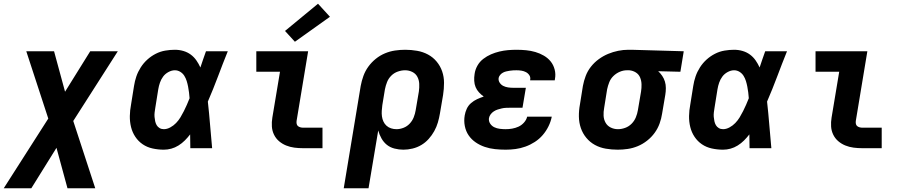

<svg xmlns="http://www.w3.org/2000/svg" viewBox="-57 -795 4877 1030"><path d="M-37 215 202 -159 84 -520H233L292 -303L427 -520H575L336 -146L454 215H305L246 -2L111 215Z M822 8Q791 8 761.5 1.5Q732 -5 708.5 -21Q685 -37 669 -61Q653 -85 646 -113.5Q639 -142 639.5 -172.5Q640 -203 646 -234L662 -334Q666 -360 674.5 -385Q683 -410 698 -433.5Q713 -457 733.5 -475.5Q754 -494 778.5 -506.5Q803 -519 829.5 -523.5Q856 -528 881 -528Q905 -528 927 -521.5Q949 -515 966.5 -502Q984 -489 996.5 -471Q1009 -453 1018 -433Q1025 -454 1032.5 -476Q1040 -498 1048 -520H1165Q1138 -453 1112.5 -385Q1087 -317 1058 -250Q1065 -188 1070 -125Q1075 -62 1081 0H964Q964 -18 963.5 -36.5Q963 -55 963 -74Q950 -57 934.5 -41.5Q919 -26 900.5 -14.5Q882 -3 862 2.5Q842 8 822 8ZM822 -102Q839 -102 856.5 -111.5Q874 -121 887.5 -135Q901 -149 911 -165.5Q921 -182 929.5 -199Q938 -216 945.5 -233Q953 -250 960 -268Q959 -283 957 -299Q955 -315 952 -330.5Q949 -346 944.5 -360.5Q940 -375 932 -388Q924 -401 910.5 -409.5Q897 -418 881 -418Q864 -418 846.5 -408.5Q829 -399 818 -384Q807 -369 801 -351.5Q795 -334 792 -316L776 -216Q774 -204 772.5 -192Q771 -180 772 -168Q773 -156 775.5 -144.5Q778 -133 783.5 -123.5Q789 -114 799 -108Q809 -102 822 -102Z M1569 0Q1545 0 1522 -3Q1499 -6 1478 -14.5Q1457 -23 1440 -37.5Q1423 -52 1413 -72.5Q1403 -93 1401.5 -116.5Q1400 -140 1404 -164L1445 -410H1318V-520H1596L1534 -146Q1533 -138 1534.5 -130.5Q1536 -123 1541.5 -118.5Q1547 -114 1554.5 -112Q1562 -110 1569 -110H1673V0ZM1525 -571 1472 -629 1649 -775 1713 -705Z M1787 215 1878 -334Q1883 -361 1892.5 -387.5Q1902 -414 1919 -437.5Q1936 -461 1959 -479.5Q1982 -498 2008.5 -509Q2035 -520 2062.5 -524Q2090 -528 2117 -528Q2149 -528 2180.5 -522.5Q2212 -517 2239 -502.5Q2266 -488 2285.5 -464.5Q2305 -441 2315 -412Q2325 -383 2325 -350.5Q2325 -318 2320 -286L2303 -186Q2299 -162 2292 -138Q2285 -114 2272.5 -91.5Q2260 -69 2242.5 -49.5Q2225 -30 2203 -17Q2181 -4 2156 2Q2131 8 2107 8Q2083 8 2059.5 2Q2036 -4 2018.5 -18Q2001 -32 1989.5 -52.5Q1978 -73 1972 -95L1920 215ZM2070 -102Q2089 -102 2108 -109.5Q2127 -117 2141 -132Q2155 -147 2162.5 -166Q2170 -185 2173 -204L2190 -304Q2193 -325 2192 -345.5Q2191 -366 2182 -383Q2173 -400 2155 -409Q2137 -418 2116 -418Q2097 -418 2077 -411Q2057 -404 2042 -389Q2027 -374 2019.5 -355Q2012 -336 2008 -316L1994 -231Q1992 -216 1991 -200.5Q1990 -185 1992 -170.5Q1994 -156 2000 -143Q2006 -130 2016.5 -120.5Q2027 -111 2041 -106.5Q2055 -102 2070 -102Z M2656 8Q2627 8 2598.5 5Q2570 2 2543.5 -7Q2517 -16 2494.5 -31.5Q2472 -47 2457 -69Q2442 -91 2436.5 -119Q2431 -147 2436 -176Q2439 -194 2447 -211.5Q2455 -229 2470 -242Q2485 -255 2502.5 -263Q2520 -271 2538 -277Q2524 -287 2512.5 -299.5Q2501 -312 2494.5 -327.5Q2488 -343 2487 -361.5Q2486 -380 2489 -398Q2492 -421 2504 -442.5Q2516 -464 2535.5 -479Q2555 -494 2577 -503.5Q2599 -513 2622 -518.5Q2645 -524 2668 -526Q2691 -528 2714 -528Q2740 -528 2765.5 -525.5Q2791 -523 2815 -516Q2839 -509 2860.5 -496.5Q2882 -484 2897 -465.5Q2912 -447 2918.5 -422Q2925 -397 2920 -371Q2920 -369 2919.5 -367.5Q2919 -366 2919 -364H2787Q2787 -365 2787 -365.5Q2787 -366 2787 -366Q2790 -380 2783 -391Q2776 -402 2764.5 -408Q2753 -414 2740 -416Q2727 -418 2714 -418Q2705 -418 2695.5 -417.5Q2686 -417 2677 -415.5Q2668 -414 2659 -412Q2650 -410 2641.5 -405.5Q2633 -401 2626.5 -393.5Q2620 -386 2618 -377Q2616 -363 2623.5 -351.5Q2631 -340 2643 -334Q2655 -328 2669 -326Q2683 -324 2697 -324H2764L2746 -217H2680Q2669 -217 2657.5 -216.5Q2646 -216 2635 -213.5Q2624 -211 2613 -207.5Q2602 -204 2592 -197.5Q2582 -191 2575 -181.5Q2568 -172 2566 -161Q2564 -145 2572.5 -132Q2581 -119 2594.5 -112.5Q2608 -106 2624 -104Q2640 -102 2656 -102Q2673 -102 2690.5 -105Q2708 -108 2724.5 -115.5Q2741 -123 2754 -137.5Q2767 -152 2771 -169H2903Q2898 -143 2885.5 -117.5Q2873 -92 2854.5 -70.5Q2836 -49 2812 -33.5Q2788 -18 2761.5 -8.5Q2735 1 2708.5 4.5Q2682 8 2656 8Z M3257 8Q3224 8 3192.5 2.5Q3161 -3 3134.5 -17.5Q3108 -32 3088.5 -55.5Q3069 -79 3059 -108Q3049 -137 3048.5 -169.5Q3048 -202 3054 -234L3070 -334Q3075 -361 3085 -387.5Q3095 -414 3113 -437Q3131 -460 3155 -477.5Q3179 -495 3205.5 -506Q3232 -517 3259.5 -522.5Q3287 -528 3314 -528Q3318 -528 3322.5 -528Q3327 -528 3331 -528L3611 -520L3593 -410L3474 -413Q3486 -402 3495.5 -388Q3505 -374 3510 -357.5Q3515 -341 3515 -322.5Q3515 -304 3512 -286L3495 -186Q3491 -159 3481.5 -132.5Q3472 -106 3455 -82.5Q3438 -59 3414.5 -40.5Q3391 -22 3364.5 -11Q3338 0 3310.5 4Q3283 8 3257 8ZM3258 -102Q3277 -102 3296.5 -109Q3316 -116 3331 -131Q3346 -146 3354 -165.5Q3362 -185 3365 -204L3382 -304Q3385 -323 3384.5 -342.5Q3384 -362 3377 -379Q3370 -396 3354.5 -406Q3339 -416 3319 -418H3313Q3311 -418 3309.5 -418Q3308 -418 3306 -418Q3287 -418 3268 -410Q3249 -402 3234 -387.5Q3219 -373 3211.5 -354Q3204 -335 3200 -316L3184 -216Q3180 -195 3181 -174.5Q3182 -154 3191.5 -137Q3201 -120 3219 -111Q3237 -102 3258 -102Z M3822 8Q3791 8 3761.5 1.5Q3732 -5 3708.5 -21Q3685 -37 3669 -61Q3653 -85 3646 -113.5Q3639 -142 3639.5 -172.5Q3640 -203 3646 -234L3662 -334Q3666 -360 3674.5 -385Q3683 -410 3698 -433.5Q3713 -457 3733.5 -475.5Q3754 -494 3778.5 -506.5Q3803 -519 3829.5 -523.5Q3856 -528 3881 -528Q3905 -528 3927 -521.5Q3949 -515 3966.5 -502Q3984 -489 3996.5 -471Q4009 -453 4018 -433Q4025 -454 4032.5 -476Q4040 -498 4048 -520H4165Q4138 -453 4112.5 -385Q4087 -317 4058 -250Q4065 -188 4070 -125Q4075 -62 4081 0H3964Q3964 -18 3963.5 -36.5Q3963 -55 3963 -74Q3950 -57 3934.5 -41.5Q3919 -26 3900.5 -14.5Q3882 -3 3862 2.5Q3842 8 3822 8ZM3822 -102Q3839 -102 3856.5 -111.5Q3874 -121 3887.5 -135Q3901 -149 3911 -165.5Q3921 -182 3929.5 -199Q3938 -216 3945.5 -233Q3953 -250 3960 -268Q3959 -283 3957 -299Q3955 -315 3952 -330.5Q3949 -346 3944.5 -360.5Q3940 -375 3932 -388Q3924 -401 3910.5 -409.5Q3897 -418 3881 -418Q3864 -418 3846.5 -408.5Q3829 -399 3818 -384Q3807 -369 3801 -351.5Q3795 -334 3792 -316L3776 -216Q3774 -204 3772.5 -192Q3771 -180 3772 -168Q3773 -156 3775.5 -144.5Q3778 -133 3783.5 -123.5Q3789 -114 3799 -108Q3809 -102 3822 -102Z M4569 0Q4545 0 4522 -3Q4499 -6 4478 -14.5Q4457 -23 4440 -37.5Q4423 -52 4413 -72.5Q4403 -93 4401.5 -116.5Q4400 -140 4404 -164L4445 -410H4318V-520H4596L4534 -146Q4533 -138 4534.5 -130.5Q4536 -123 4541.5 -118.5Q4547 -114 4554.5 -112Q4562 -110 4569 -110H4673V0Z"/></svg>

Font: Iosevka SS04 XBd Ex Obl
Style: Regular
Weight: 800
Width: 7
Italic angle: -9°
Monospace: yes
Designer: Belleve Invis
Foundry: Belleve Invis
Version: Version 19.0.0; ttfautohint (v1.8.4)